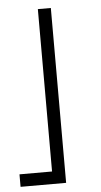

<svg xmlns="http://www.w3.org/2000/svg" viewBox="-68 -548 410 781"><g transform="rotate(-5 137.0 -157.0)"><path d="M-16 200H170V-514H117V149H-16Z"/></g></svg>

Font: Grotesk 01 Extrafine
Style: Bold
Weight: 400
Designer: Frank Adebiaye, contributions by Jérémy Landes, Ariel Martín Pérez
Foundry: Velvetyne Type Foundry
Version: Version 3.000;Glyphs 3.1.2 (3150)